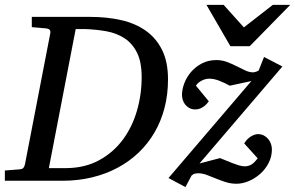

<svg xmlns="http://www.w3.org/2000/svg" viewBox="-35 -740 1208 786"><path d="M544.9 -423.8Q544.9 -486.3 525.9 -524.4Q506.8 -562.5 474.6 -583.5Q442.4 -604.5 399.9 -612.1Q357.4 -619.6 311 -621.1H274.9L165 -51.8H237.8Q313.5 -52.7 371.1 -84.2Q428.7 -115.7 467.3 -167.5Q505.9 -219.2 525.4 -285.9Q544.9 -352.5 544.9 -423.8ZM652.8 -415Q652.8 -353.5 638.7 -298.8Q624.5 -244.1 597.7 -198Q570.8 -151.9 532.5 -115.2Q494.1 -78.6 446 -53Q397.9 -27.3 341.1 -13.7Q284.2 0 220.2 0H-15.1V-42L46.9 -46.9Q56.6 -47.9 60.5 -52.5Q64.5 -57.1 66.9 -65.9L170.9 -604Q172.4 -612.3 168.5 -617.7Q164.6 -623 150.9 -624L95.2 -628.9V-670.9H334Q402.3 -670.9 460.7 -657.7Q519 -644.5 561.8 -614.3Q604.5 -584 628.7 -535.2Q652.8 -486.3 652.8 -415ZM781.7 -70.8 865.7 -92.8Q876 -88.9 889.2 -83.3Q902.3 -77.6 916.3 -72.3Q930.2 -66.9 943.4 -63Q956.5 -59.1 966.8 -59.1Q977.5 -59.1 985.6 -62.3Q993.7 -65.4 999.8 -70.3Q1005.9 -75.2 1010.7 -80.8Q1015.6 -86.4 1020 -91.8L964.8 -152.8Q969.7 -161.6 976.6 -168.7Q983.4 -175.8 991 -180.7Q998.5 -185.5 1006.3 -188.2Q1014.2 -190.9 1021 -190.9Q1034.7 -190.9 1045.2 -185.3Q1055.7 -179.7 1063 -170.9Q1070.3 -162.1 1074.2 -150.9Q1078.1 -139.6 1078.1 -128.9Q1078.1 -98.6 1064.7 -72.8Q1051.3 -46.9 1030 -28.1Q1008.8 -9.3 983.2 1.5Q957.5 12.2 933.1 12.2Q910.2 12.2 889.4 5.6Q868.7 -1 849.4 -9Q830.1 -17.1 811.5 -23.9Q793 -30.8 774.9 -30.8Q771 -30.8 763.4 -29.3Q755.9 -27.8 749 -21L724.1 25.9L654.8 -11.2L994.1 -408.2L905.8 -389.2Q885.3 -400.4 863.3 -409.2Q841.3 -418 820.8 -418Q814.5 -418 806.6 -416Q798.8 -414.1 791.5 -410.4Q784.2 -406.7 777.6 -401.4Q771 -396 767.1 -389.2L819.8 -325.2Q817.9 -322.3 813 -316.7Q808.1 -311 801 -305.4Q793.9 -299.8 784.7 -295.9Q775.4 -292 765.1 -292Q751 -292 740.5 -297.6Q730 -303.2 723.1 -312Q716.3 -320.8 713.1 -331.3Q710 -341.8 710 -351.1Q710 -374 719.5 -399.2Q729 -424.3 747.3 -445.6Q765.6 -466.8 791.7 -480.5Q817.9 -494.1 851.1 -494.1Q873.5 -494.1 894.3 -486.3Q915 -478.5 933.6 -469Q952.1 -459.5 969 -451.7Q985.8 -443.8 1001 -443.8Q1003.9 -443.8 1009.3 -445.1Q1014.6 -446.3 1023.9 -451.2L1045.9 -506.8L1121.1 -467.8ZM987.3 -550.8H908.2L810.1 -720.2H880.4L963.4 -627.9L1082 -720.2H1153.3Z"/></svg>

Font: Charis SIL Eur
Style: Italic
Weight: 400
Italic angle: -11°
Foundry: SIL International
Version: Version 5.000